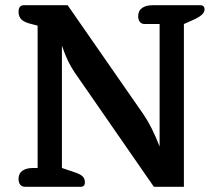

<svg xmlns="http://www.w3.org/2000/svg" viewBox="-20 -715 851 735"><path d="M51 -30Q51 -51 66 -61.5Q81 -72 107 -72H124V-617L104 -622Q74 -629 62.5 -640Q51 -651 51 -670Q51 -683 56.5 -689Q62 -695 70 -695H239L530 -276Q562 -229 591 -154V-623H534Q522 -623 515.5 -631Q509 -639 509 -653Q509 -674 524 -684.5Q539 -695 564 -695H747Q763 -695 763 -678Q763 -658 720 -639L684 -623V0H569L267 -436Q252 -458 241 -480.5Q230 -503 217 -540V-72L267 -55Q288 -48 296.5 -39.5Q305 -31 305 -17Q305 0 289 0H76Q64 0 57.5 -8Q51 -16 51 -30Z"/></svg>

Font: MaitreeSemiBold
Style: Regular
Weight: 600
Designer: CadsonDemak Team
Foundry: CadsonDemak
Version: Version 1.000